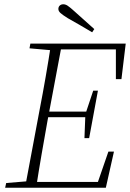

<svg xmlns="http://www.w3.org/2000/svg" viewBox="-20 -878 608 898"><path d="M4 0 9 -22 118 -31H131L126 0ZM97 0 165 -363Q180 -440 193.5 -518Q207 -596 219 -674H270L202 -312Q188 -234 174.5 -156Q161 -78 149 0ZM118 -652 122 -674H250L245 -642H231ZM122 0 127 -27H459L430 -4L487 -169H513L475 0ZM183 -330 188 -356H398L393 -330ZM241 -647 246 -674H568L548 -508H522V-670L541 -647ZM375 -232 379 -335 382 -352 416 -454H438L397 -232ZM421 -742 411 -727Q383 -744 354 -760.5Q325 -777 297 -793Q273 -808 263 -817Q253 -826 253 -836Q253 -846 259.5 -852Q266 -858 276 -858Q286 -858 296 -851.5Q306 -845 326 -827Q349 -806 373.5 -784.5Q398 -763 421 -742Z"/></svg>

Font: Source Serif 4 36pt Light
Style: Italic
Weight: 300
Italic angle: -12°
Designer: Frank Grießhammer
Foundry: Adobe Systems Incorporated
Version: Version 4.004;hotconv 1.0.116;makeotfexe 2.5.65601